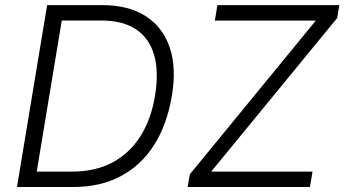

<svg xmlns="http://www.w3.org/2000/svg" viewBox="-20 -748 1377 768"><path d="M272.9 0H85.9L95.7 -61.5H267.6Q360.8 -61.5 429.7 -98.1Q498.5 -134.8 541.7 -203.1Q585 -271.5 600.1 -365.7Q615.7 -459.5 596.9 -526.6Q578.1 -593.8 525.1 -629.9Q472.2 -666 384.3 -666H193.4L204.1 -727.5H388.7Q493.2 -727.5 561.8 -684.1Q630.4 -640.6 658.4 -559.3Q686.5 -478 667.5 -365.2Q648.4 -250 596.7 -168.5Q544.9 -86.9 463.4 -43.5Q381.8 0 272.9 0ZM237.3 -727.5 116.7 0H47.9L168.5 -727.5ZM730.5 0 739.3 -50.8 1243.2 -665.5H839.4L849.6 -727.5H1337.4L1328.6 -675.8L824.7 -61.5H1230L1219.7 0Z"/></svg>

Font: Inter 17pt Light
Style: Italic
Weight: 300
Italic angle: -9.3988°
Version: Version 4.001;git-66647c0bb